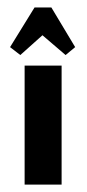

<svg xmlns="http://www.w3.org/2000/svg" viewBox="-20 -497 233 517"><path d="M73 -476.9 7.1 -370.1 34.7 -348.8 94.3 -402.1 156.6 -348.8 182.4 -370.1 118.3 -476.9ZM145.9 0V-320.3H46.3V0Z"/></svg>

Font: Gidugu
Style: Regular
Weight: 400
Designer: Purushoth Kumar Guthula
Foundry: Silicon Andhra, USA.
Version: Version 1.0.5; ttfautohint (v1.2.25-373a) -l 7 -r 28 -G 50 -